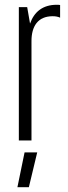

<svg xmlns="http://www.w3.org/2000/svg" viewBox="-20 -589 287 805"><path d="M218 -569C159 -569 123 -539 106 -490L94 -559H59V0H112V-417C112 -479 139 -521 201 -521C213 -521 223 -519 232 -515V-568C227 -569 223 -569 218 -569ZM53 196H101L136 50H83Z"/></svg>

Font: Modon Arabic
Style: Regular
Weight: 400
Designer: Ahmedzaza
Foundry: Ahmedzaza
Version: Version 2.010